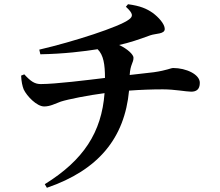

<svg xmlns="http://www.w3.org/2000/svg" viewBox="-20 -823 1040 909"><path d="M80 -465C81 -438 86 -415 92 -400C107 -368 154 -319 189 -319C218 -319 240 -332 268 -342C302 -353 398 -372 475 -382C461 -197 376 -65 192 49L202 66C447 -18 570 -170 591 -394C645 -398 700 -400 751 -400C808 -400 861 -389 885 -389C909 -389 926 -399 926 -431C926 -471 861 -501 800 -501C788 -501 771 -490 708 -481L594 -468C597 -519 612 -525 612 -550C612 -564 585 -591 544 -610C593 -621 635 -635 692 -656C718 -665 760 -661 760 -686C760 -710 729 -743 703 -762C674 -782 645 -795 586 -803L576 -791C611 -759 611 -746 591 -731C546 -696 329 -626 166 -588L171 -566C284 -568 379 -580 442 -590C470 -563 477 -518 477 -454C394 -444 243 -425 173 -425C145 -425 126 -437 95 -471Z"/></svg>

Font: Noto Serif CJK KR
Style: Bold
Weight: 700
Designer: Ryoko NISHIZUKA 西塚涼子 (kana & ideographs); Frank Grießhammer (Latin, Greek & Cyrillic); Wenlong ZHANG 张文龙 (bopomofo); San
Foundry: Adobe
Version: Version 2.001;hotconv 1.1.0;makeotfexe 2.6.0